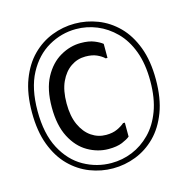

<svg xmlns="http://www.w3.org/2000/svg" viewBox="-106 -814 909 928"><g transform="rotate(-15 348.0 -350.0)"><path d="M38 -350Q38 -444 64 -512.5Q90 -581 134 -625Q178 -669 233.5 -690.5Q289 -712 348 -712Q407 -712 462.5 -690.5Q518 -669 562 -625Q606 -581 632 -512.5Q658 -444 658 -350Q658 -256 632 -187.5Q606 -119 562 -75Q518 -31 462.5 -9.5Q407 12 348 12Q289 12 233.5 -9.5Q178 -31 134 -75Q90 -119 64 -187.5Q38 -256 38 -350ZM66 -350Q66 -236 105.5 -161.5Q145 -87 209.5 -51Q274 -15 347 -15Q402 -15 452 -35.5Q502 -56 542.5 -97Q583 -138 606.5 -201Q630 -264 630 -350Q630 -436 606.5 -499Q583 -562 542 -603Q501 -644 451 -664.5Q401 -685 347 -685Q274 -685 209.5 -648Q145 -611 105.5 -537Q66 -463 66 -350ZM137 -349Q137 -440 168.5 -498.5Q200 -557 249.5 -585.5Q299 -614 352 -614Q393 -614 419.5 -603Q446 -592 459 -581V-511H450Q437 -524 414 -534.5Q391 -545 357 -545Q317 -545 284 -522.5Q251 -500 231 -457Q211 -414 211 -349Q211 -285 231 -241.5Q251 -198 284 -175.5Q317 -153 357 -153Q390 -153 413.5 -164Q437 -175 450 -187H459V-117Q446 -106 419.5 -95Q393 -84 351 -84Q297 -84 247.5 -112.5Q198 -141 167.5 -200Q137 -259 137 -349Z"/></g></svg>

Font: Phudu Light
Style: Regular
Weight: 400
Version: Version 1.005;gftools[0.9.23]